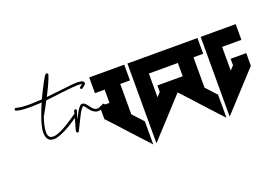

<svg xmlns="http://www.w3.org/2000/svg" viewBox="-127 -574 1015 717"><g transform="rotate(-20 380.5 -216.0)"><path d="M95.7 -409.2C94.7 -409.2 93.8 -408.7 92.8 -408.7C90.3 -407.7 90.3 -406.2 89.4 -405.3C88.4 -404.3 86.4 -402.3 85.4 -399.9C83 -395.5 78.6 -389.2 74.2 -380.4C63.5 -360.8 54.7 -341.8 45.9 -323.7C39.1 -322.8 32.7 -323.7 25.9 -322.8C14.6 -321.8 4.9 -321.8 -5.4 -321.8C-24.9 -321.8 -43.5 -323.2 -56.2 -327.1H-57.6C-60.1 -327.1 -61.5 -325.2 -62.5 -323.2V-321.8C-62.5 -319.3 -60.5 -317.9 -58.6 -316.9C-44.9 -312.5 -26.4 -311.5 -6.8 -311.5C3.9 -311.5 15.1 -311.5 26.4 -312.5C31.2 -312.5 36.6 -312.5 41.5 -313.5C35.2 -300.3 30.3 -286.6 25.9 -274.9C15.1 -246.6 8.3 -222.7 8.3 -204.1C8.3 -201.7 8.8 -200.2 8.8 -197.8C9.8 -188.5 12.7 -179.2 19.5 -174.3C24.4 -170.4 30.8 -168.9 38.1 -168.9C40.5 -168.9 43 -168.5 45.9 -169.4C67.9 -173.3 100.1 -189 144.5 -221.2C145.5 -222.2 146 -223.1 146 -225.1C146 -226.1 146.5 -227.1 145.5 -228C144.5 -229 143.6 -230 141.6 -230C140.6 -230 139.6 -230.5 138.7 -229.5C94.7 -198.2 63.5 -182.1 44.9 -179.2C35.6 -178.2 29.8 -179.7 25.9 -182.6C22 -185.5 19.5 -190.4 18.6 -198.7V-204.1C18.6 -218.8 23.4 -240.2 32.2 -264.6H33.2C43.5 -282.7 52.2 -299.3 60.5 -314.9C83.5 -316.9 106.9 -320.3 127.9 -322.8C154.8 -325.7 179.2 -328.1 193.8 -328.1C196.3 -328.1 198.7 -327.1 200.7 -327.1C203.1 -327.1 205.1 -328.1 206.1 -327.1C206.1 -327.1 206.5 -326.7 205.6 -325.7C203.6 -323.7 201.2 -321.8 196.8 -318.8C195.8 -317.9 194.3 -316.4 194.3 -314.5C194.3 -313.5 194.8 -312.5 195.8 -311.5C196.8 -310.5 197.3 -309.6 199.2 -309.6C200.2 -309.6 201.2 -309.6 202.1 -310.5C206.5 -313.5 210.9 -316.4 213.4 -318.8C215.8 -321.3 217.8 -324.2 217.8 -328.1C217.8 -330.1 215.8 -332 214.8 -333C213.9 -334 212.4 -334.5 211.4 -335.4C208.5 -336.4 205.1 -337.4 201.2 -337.4C199.2 -337.4 197.3 -338.4 194.8 -338.4H192.9C176.3 -338.4 153.8 -335.4 127 -332.5C107.4 -330.6 86.9 -327.6 66.4 -325.7C79.6 -350.6 89.4 -372.1 94.7 -385.7C97.2 -392.1 98.6 -396.5 99.6 -399.4C100.6 -401.4 100.6 -401.9 100.6 -403.8C100.6 -404.8 101.1 -405.3 99.1 -407.2C98.1 -408.2 96.7 -409.2 95.7 -409.2Z M183.1 -256.8H179.2C174.3 -255.9 170.9 -251.5 166.5 -246.1C162.1 -240.7 157.2 -232.4 151.9 -220.7C148.9 -214.4 147.9 -212.4 145.5 -207.5C147.9 -217.8 150.4 -226.1 154.3 -239.7C154.3 -240.7 155.3 -240.2 155.3 -241.2C155.3 -243.7 153.3 -245.1 151.4 -246.1H149.9C147.5 -246.1 145.5 -244.6 144.5 -242.7C139.2 -222.2 135.3 -205.1 131.3 -192.4C129.4 -186 127.9 -181.2 127 -177.2C126 -173.3 125 -171.4 125 -168.9V-166.5C125 -165.5 125 -165.5 126 -164.6C127 -163.6 128.4 -161.6 129.4 -161.6C132.3 -160.6 132.8 -162.1 133.8 -163.1C134.8 -164.1 134.3 -164.1 135.3 -165C136.2 -167 137.7 -169.4 139.6 -173.8C144 -182.1 150.4 -195.8 160.6 -216.3C166 -227.5 170.4 -234.9 174.3 -239.7C178.2 -244.6 181.2 -247.1 182.1 -247.1C183.1 -247.1 183.6 -247.1 185.5 -245.1C187.5 -243.2 190.4 -240.2 192.9 -236.3C198.2 -229 205.1 -218.8 215.8 -213.9C219.7 -211.9 224.1 -210.4 229 -210.4C237.3 -210.4 247.1 -213.9 258.3 -221.2C259.3 -222.2 260.7 -223.1 260.7 -225.1C260.7 -226.1 260.3 -227.1 259.3 -228C258.3 -229 257.3 -230 255.4 -230C254.4 -230 253.4 -230.5 252.4 -229.5C242.2 -222.7 234.9 -220.7 229.5 -220.7C225.6 -220.7 222.2 -221.7 219.7 -222.7C212.4 -226.6 206.5 -235.4 201.2 -242.7C198.7 -246.6 195.3 -249.5 192.4 -252.4C189.9 -254.4 187 -256.8 183.1 -256.8Z M392.1 -340.3V-277.8V-115.2V-23.4L428.2 -62.5L531.2 -174.8V-225.1H469.2V-199.2L454.6 -183.6V-277.8H531.2V-340.3H454.6ZM240.2 -340.3V-277.8H278.8V-225.1H240.2V-174.8L278.8 -133.3L283.2 -128.4L305.2 -104L343.3 -62.5L379.4 -23.4V-115.2L340.8 -157.2V-277.8H379.4V-340.3Z M683.1 -340.3V-277.8V-115.2V-23.4L719.2 -62.5L822.3 -174.8V-225.1H760.3V-199.2L745.6 -183.6V-277.8H822.3V-340.3H745.6ZM531.2 -340.3V-277.8H569.8V-225.1H531.2V-174.8L569.8 -133.3L574.2 -128.4L596.2 -104L634.3 -62.5L670.4 -23.4V-115.2L631.8 -157.2V-277.8H670.4V-340.3Z"/></g></svg>

Font: Oshawa
Style: Regular
Weight: 400
Designer: Sadat Fauzi
Foundry: Intuisi Creative
Version: Version 001.000